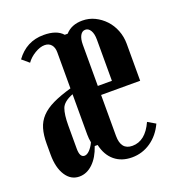

<svg xmlns="http://www.w3.org/2000/svg" viewBox="-101 -587 622 679"><g transform="rotate(-20 210.0 -247.5)"><path d="M161 -430Q161 -448 152 -458.5Q143 -469 127 -469Q110 -469 90 -457Q70 -445 58 -428L32 -450Q71 -504 136 -504Q185 -504 207 -479H218Q241 -505 282 -505Q307 -505 328.5 -494.5Q350 -484 366.5 -466.5Q383 -449 392.5 -425Q402 -401 402 -374V-235H255V-81Q255 -28 298 -28Q347 -28 375 -90L404 -73Q386 -34 354 -12Q322 10 283 10Q244 10 218 -11.5Q192 -33 183 -73H172Q159 -34 136 -12Q113 10 85 10Q53 10 34 -19.5Q15 -49 15 -98V-139Q15 -171 22 -195Q29 -219 46 -237Q63 -255 91 -268.5Q119 -282 161 -294ZM255 -424V-269H308V-424Q308 -446 300.5 -458.5Q293 -471 281 -471Q269 -471 262 -458.5Q255 -446 255 -424ZM127 -53Q136 -53 146 -63Q156 -73 164 -90Q161 -105 161 -120V-272Q125 -258 117 -236Q109 -214 109 -173V-86Q109 -53 127 -53Z"/></g></svg>

Font: Moniqa ExtBd Cond Paragraph
Style: Regular
Weight: 800
Width: 3
Designer: Rajesh Rajput
Foundry: Rajesh Rajput
Version: Version 1.000